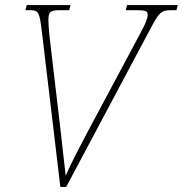

<svg xmlns="http://www.w3.org/2000/svg" viewBox="-20 -734 718 754"><path d="M144 -613 217 0H240L568 -616C607 -690 613 -694 658 -694H673L678 -714H479L474 -694H511C552 -694 560 -692 560 -674C560 -661 548 -635 532 -605L324 -216C290 -151 259 -93 238 -44C233 -92 224 -162 218 -221L174 -595C173 -608 170 -638 170 -652C170 -688 176 -694 218 -694H252L257 -714H85L80 -694H97C130 -694 135 -689 144 -613Z"/></svg>

Font: Noto Serif SemiCondensed Thin
Style: Italic
Weight: 100
Width: 4
Italic angle: -12°
Designer: Monotype Design Team
Foundry: Monotype Imaging Inc.
Version: Version 2.013